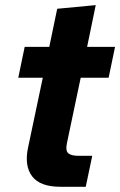

<svg xmlns="http://www.w3.org/2000/svg" viewBox="-20 -716 461 736"><path d="M211.6 0Q133.6 0 103.2 -40.1Q72.9 -80.1 87.4 -149.4L144 -417.9H50L74.6 -536.3H168.9L199.3 -682.4L347 -696.4L313.9 -536.3H421L396.4 -417.9H289.3L236.3 -166Q230.6 -137 242.5 -127.9Q254.4 -118.7 280.9 -118.7H333.6L308.7 0Z"/></svg>

Font: Mona Sans
Style: Italic
Weight: 200
Italic angle: -11.6951°
Designer: Deni Anggara
Foundry: GitHub
Version: Version 2.000